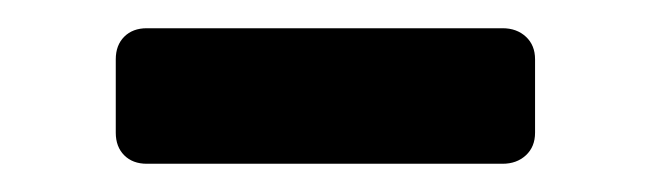

<svg xmlns="http://www.w3.org/2000/svg" viewBox="-20 -727 461 136"><path d="M84 -611Q74 -611 68 -617Q62 -623 62 -633V-685Q62 -695 68 -701Q74 -707 84 -707H336Q346 -707 352.5 -701Q359 -695 359 -685V-633Q359 -623 352.5 -617Q346 -611 336 -611Z"/></svg>

Font: Rubik AZ
Style: Regular
Weight: 500
Designer: Hubert and Fischer
Foundry: Hubert & Fischer
Version: Version 2.000